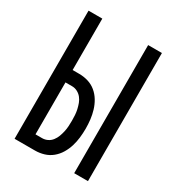

<svg xmlns="http://www.w3.org/2000/svg" viewBox="-176 -844 877 954"><g transform="rotate(30 262.5 -367.5)"><path d="M394 0V-735H473V0ZM52 0V-735H131V-440H169Q195 -440 220 -432.5Q245 -425 265 -408.5Q285 -392 298.5 -369.5Q312 -347 319.5 -322Q327 -297 330 -271.5Q333 -246 333 -220Q333 -194 330 -168Q327 -142 319.5 -117.5Q312 -93 298.5 -70.5Q285 -48 265 -31.5Q245 -15 220 -7.5Q195 0 169 0ZM169 -71Q185 -71 199.5 -78Q214 -85 224 -98Q234 -111 239.5 -126Q245 -141 248.5 -156.5Q252 -172 253 -188Q254 -204 254 -220Q254 -236 253 -252Q252 -268 248.5 -283.5Q245 -299 239.5 -314Q234 -329 224 -341.5Q214 -354 199.5 -361.5Q185 -369 169 -369H131V-71Z"/></g></svg>

Font: Iosevka Pride
Style: Regular
Weight: 400
Monospace: yes
Designer: Belleve Invis
Foundry: Belleve Invis
Version: Version 30.3.1; ttfautohint (v1.8.4)